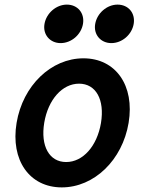

<svg xmlns="http://www.w3.org/2000/svg" viewBox="-20 -803 640 833"><path d="M248 10C388 10 511 -108 538 -270C565 -432 482 -550 342 -550C202 -550 79 -432 52 -270C25 -108 108 10 248 10ZM267 -100C194 -100 155 -169 172 -271C189 -371 250 -440 323 -440C396 -440 435 -371 418 -269C401 -169 340 -100 267 -100ZM173 -699C165 -653 197 -616 243 -616C290 -616 332 -653 340 -699C348 -746 317 -783 270 -783C224 -783 181 -746 173 -699ZM393 -699C385 -653 417 -616 463 -616C510 -616 552 -653 560 -699C568 -746 537 -783 490 -783C444 -783 401 -746 393 -699Z"/></svg>

Font: CommitMono
Style: Bold Italic
Weight: 700
Monospace: yes
Designer: Eigil Nikolajsen
Foundry: Eigil Nikolajsen
Version: Version 1.143